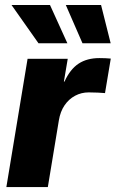

<svg xmlns="http://www.w3.org/2000/svg" viewBox="-20 -762 471 782"><path d="M5.9 0 92.3 -522.5H255.9L240.2 -429.7H242.7Q265.6 -480 300 -502.7Q334.5 -525.4 384.8 -525.4Q397.9 -525.4 409.4 -524.9Q420.9 -524.4 431.2 -523.4L407.7 -382.8Q397.9 -383.8 378.7 -384.8Q359.4 -385.7 341.3 -385.7Q311.5 -385.7 285.9 -372.1Q260.3 -358.4 242.9 -333Q225.6 -307.6 219.7 -271.5L174.8 0ZM315.9 -585.9 248 -741.7H391.6L430.7 -585.9ZM136.7 -585.9 26.9 -741.7H183.6L254.4 -585.9Z"/></svg>

Font: Inter 28pt ExtraBold
Style: Italic
Weight: 800
Italic angle: -9.3988°
Designer: Rasmus Andersson
Foundry: rsms
Version: Version 4.001;git-66647c0bb